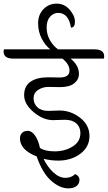

<svg xmlns="http://www.w3.org/2000/svg" viewBox="-59 -918 594 1058"><path d="M206 -492 270 -491Q324 -491 324 -529Q324 -564 285 -595H15Q-39 -595 -39 -633Q-39 -642 -37 -646H218Q191 -667 171 -705Q151 -743 151 -790Q151 -837 180.5 -867.5Q210 -898 253 -898Q296 -898 325 -864.5Q354 -831 354 -798.5Q354 -766 332 -766Q319 -847 261 -847Q236 -847 217 -826Q198 -805 198 -766.5Q198 -728 216.5 -696Q235 -664 261 -646H461Q515 -646 515 -608Q515 -599 513 -595H330Q376 -558 376 -511Q376 -480 350 -459Q324 -438 273 -438L207 -439Q176 -439 151 -422.5Q126 -406 126 -376.5Q126 -347 147 -327Q168 -307 207 -307L269 -309Q331 -309 382.5 -269Q434 -229 434 -168.5Q434 -108 383.5 -70.5Q333 -33 262 -33Q221 -33 181 -43Q204 4 236 33Q268 62 301.5 62Q335 62 355 41Q379 52 379 73Q379 94 363 107Q347 120 317 120Q271 120 223 78Q175 36 143 -56Q51 -92 51 -156Q51 -173 62 -185Q73 -197 94.5 -197Q116 -197 134.5 -170.5Q153 -144 161 -103Q188 -84 243 -84Q298 -84 341 -110.5Q384 -137 384 -185Q384 -218 361.5 -238Q339 -258 299 -258L233 -256Q179 -256 126.5 -300Q74 -344 74 -393.5Q74 -443 109 -467.5Q144 -492 206 -492Z"/></svg>

Font: Laila Light
Style: Regular
Weight: 300
Designer: Hitesh Malaviya
Foundry: Indian Type Foundry
Version: Version 1.302;PS 1.0;hotconv 1.0.78;makeotf.lib2.5.61930; tt